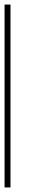

<svg xmlns="http://www.w3.org/2000/svg" viewBox="-20 -821 146 842"><path d="M0 1H26V-801H0Z"/></svg>

Font: MintSans
Style: ExtraLight
Weight: 200
Version: Version 1.0